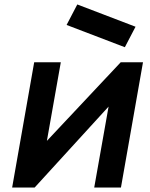

<svg xmlns="http://www.w3.org/2000/svg" viewBox="-20 -842 674 862"><path d="M588.5 -722 540.5 -630 279 -730 327 -822ZM523 0H403L467.5 -363.5L135.5 0H34.5L133.5 -562.5H253L190.5 -209.5L522 -562.5H622Z"/></svg>

Font: Russisch Sans
Style: Bold Italic
Weight: 700
Italic angle: -10°
Designer: Michael Sharanda (font) & Cristiano Sobral (main changes)
Foundry: Michael Sharanda
Version: Version 2.00;September 8, 2020;FontCreator 13.0.0.2681 64-bi